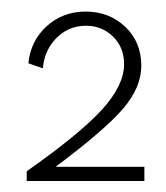

<svg xmlns="http://www.w3.org/2000/svg" viewBox="-20 -784 292 337"><path d="M26.9 -466.3V-483.4Q120.6 -549.3 159.2 -591.8Q197.8 -634.3 197.8 -671.4Q197.8 -700.7 178.5 -719.7Q159.2 -738.8 130.9 -738.8Q100.6 -738.8 79.3 -717.5Q58.1 -696.3 55.2 -664.1L29.8 -672.9Q33.7 -712.4 62 -738Q90.3 -763.7 130.4 -763.7Q171.4 -763.7 199.7 -737.1Q228 -710.4 228 -668.5Q228 -630.9 196.5 -593.8Q165 -556.6 77.6 -491.2H233.4V-466.3Z"/></svg>

Font: Spartan MB Light
Style: Regular
Weight: 300
Designer: Matt Bailey, Mirko Velimirovic
Foundry: Matt Bailey
Version: Version 1.005